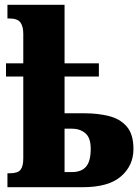

<svg xmlns="http://www.w3.org/2000/svg" viewBox="-20 -780 578 800"><path d="M11 0V-58H20Q54 -58 65.5 -72.5Q77 -87 77 -120V-461H5V-516H77V-639Q77 -670 65 -686.5Q53 -703 19 -703H11V-760H249V-516H392V-461H249V-308H333Q387 -308 433.5 -296.5Q480 -285 508 -253Q536 -221 536 -159Q536 -90 484 -45Q432 0 325 0ZM280 -63Q319 -63 338.5 -85.5Q358 -108 358 -160Q358 -206 335.5 -225Q313 -244 278 -244H249V-63Z"/></svg>

Font: Noto Serif Condensed Black
Style: Regular
Weight: 900
Width: 3
Designer: Monotype Design Team
Foundry: Monotype Imaging Inc.
Version: Version 2.015; ttfautohint (v1.8.4.7-5d5b)